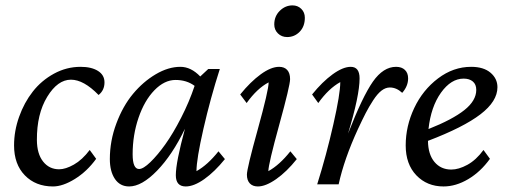

<svg xmlns="http://www.w3.org/2000/svg" viewBox="-20 -671 1844 699"><path d="M238.3 -380.9Q189.9 -380.9 151.9 -318.6Q113.8 -256.3 114.3 -161.1Q114.7 -110.8 137 -82.8Q159.2 -54.7 195.3 -54.7Q218.8 -54.7 249 -71.8Q279.3 -88.9 306.6 -125L330.1 -92.8Q296.9 -46.9 252.7 -19.5Q208.5 7.8 172.9 7.8Q109.9 7.8 70.6 -32.5Q31.2 -72.8 31.2 -141.6Q31.2 -194.3 49.6 -245.8Q67.9 -297.4 99.4 -337.6Q130.9 -377.9 176.5 -402.8Q222.2 -427.7 273.4 -427.7Q313 -427.7 336.7 -412.8Q360.4 -397.9 360.4 -371.1Q360.4 -342.3 338.9 -325.2Q284.7 -380.9 238.3 -380.9Z M450.2 7.8Q417 7.8 398.4 -19.5Q379.9 -46.9 379.9 -91.8Q379.9 -158.2 403.6 -221.4Q427.2 -284.7 464.1 -329.1Q501 -373.5 546.9 -400.6Q592.8 -427.7 636.7 -427.7Q675.3 -427.7 709 -392.6L738.3 -419.9H780.3Q746.1 -313.5 720.7 -202.4Q695.3 -91.3 695.3 -47.9Q735.8 -70.3 775.4 -120.1L798.8 -91.8Q761.7 -45.9 723.9 -19Q686 7.8 656.2 7.8Q620.1 7.8 620.1 -33.2Q620.1 -79.6 653.3 -202.1Q607.4 -106.9 551.8 -49.6Q496.1 7.8 450.2 7.8ZM462.9 -109.4Q462.9 -55.7 486.3 -55.7Q501.5 -55.7 527.3 -80.6Q553.2 -105.5 581.8 -145.5Q610.4 -185.5 639.6 -242.7Q668.9 -299.8 688.5 -358.4Q659.7 -379.9 619.1 -379.9Q578.6 -379.9 542.2 -342.5Q505.9 -305.2 484.4 -242.4Q462.9 -179.7 462.9 -109.4Z M1025.4 -536.1Q1005.4 -536.1 991.9 -549.3Q978.5 -562.5 978.5 -582Q978.5 -611.8 998.5 -631.6Q1018.6 -651.4 1044.9 -651.4Q1064 -651.4 1076.9 -638.7Q1089.8 -626 1089.8 -606.4Q1089.8 -574.7 1071 -555.4Q1052.2 -536.1 1025.4 -536.1ZM918.9 7.8Q899.9 7.8 889.4 -3.4Q878.9 -14.6 878.9 -35.2Q878.9 -57.6 918.5 -200.2Q958 -342.8 958 -371.1Q916 -349.1 877.9 -295.9L854.5 -327.1Q892.1 -373.5 929.4 -400.6Q966.8 -427.7 996.1 -427.7Q1015.1 -427.7 1025.6 -416.3Q1036.1 -404.8 1036.1 -382.8Q1036.1 -359.9 996.6 -216.6Q957 -73.2 957 -47.9Q997.6 -70.3 1037.1 -120.1L1060.5 -91.8Q1023.9 -45.9 985.6 -19Q947.3 7.8 918.9 7.8Z M1399.4 -352.5Q1383.8 -352.5 1368.9 -341.1Q1354 -329.6 1338.6 -305.9Q1323.2 -282.2 1311.5 -259.5Q1299.8 -236.8 1283.2 -201.2Q1232.9 -91.8 1212.9 0H1134.8Q1168.5 -107.4 1193.6 -218.3Q1218.8 -329.1 1218.8 -372.1Q1176.3 -348.6 1138.7 -295.9L1116.2 -327.1Q1153.3 -373 1190.9 -400.4Q1228.5 -427.7 1256.8 -427.7Q1289.1 -427.7 1289.1 -385.7Q1289.1 -323.2 1247.1 -184.6Q1299.8 -319.8 1337.6 -373.8Q1375.5 -427.7 1421.9 -427.7Q1442.4 -427.7 1454.1 -416.5Q1465.8 -405.3 1465.8 -385.7Q1465.8 -357.4 1444.3 -333Q1423.3 -352.5 1399.4 -352.5Z M1594.7 7.8Q1534.7 7.8 1495.8 -32.7Q1457 -73.2 1457 -141.6Q1457 -211.9 1488 -277.6Q1519 -343.3 1574.7 -385.5Q1630.4 -427.7 1695.3 -427.7Q1740.7 -427.7 1765.9 -406.2Q1791 -384.8 1791 -353.5Q1791 -302.2 1729.2 -254.9Q1667.5 -207.5 1538.1 -158.2Q1538.6 -108.9 1561.8 -81.3Q1585 -53.7 1623 -53.7Q1649.9 -53.7 1681.6 -71Q1713.4 -88.4 1740.2 -125L1763.7 -92.8Q1729.5 -45.4 1684.6 -18.8Q1639.6 7.8 1594.7 7.8ZM1668 -384.8Q1622.1 -384.8 1585.4 -333.5Q1548.8 -282.2 1540 -201.2Q1627.4 -235.8 1670.7 -270.3Q1713.9 -304.7 1713.9 -343.8Q1713.9 -363.8 1701.4 -374.3Q1689 -384.8 1668 -384.8Z"/></svg>

Font: Crimson Pro
Style: Italic
Weight: 400
Italic angle: -12°
Designer: Jacques Le Bailly
Foundry: Baron von Fonthausen
Version: Version 1.003